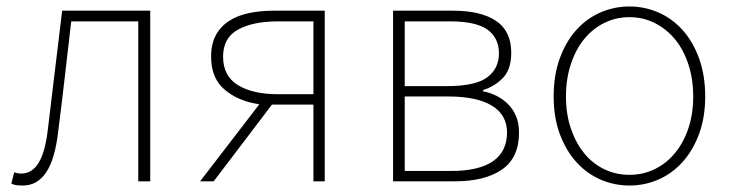

<svg xmlns="http://www.w3.org/2000/svg" viewBox="-20 -560 2257 593"><path d="M51 13Q39 13 31 12Q23 11 15 7L24 -28Q29 -26 34 -25Q39 -24 46 -24Q79 -24 99.5 -57.5Q120 -91 128 -162Q139 -255 150 -345Q161 -435 172 -527H444V0H407V-494H200Q190 -409 180.5 -325.5Q171 -242 160 -156Q150 -68 122.5 -27.5Q95 13 51 13Z M781 -238Q717 -247 674.5 -282.5Q632 -318 632 -385Q632 -424 646.5 -451Q661 -478 687 -495Q713 -512 748.5 -519.5Q784 -527 827 -527H983V0H948V-237H820L640 0H598ZM669 -385Q669 -325 715 -297Q761 -269 839 -269H948V-494H839Q761 -494 715 -468.5Q669 -443 669 -385Z M1194 -527H1379Q1465 -527 1512 -495.5Q1559 -464 1559 -397Q1559 -346 1533.5 -319.5Q1508 -293 1472 -282V-278Q1493 -274 1512.5 -264.5Q1532 -255 1548 -239.5Q1564 -224 1573.5 -202Q1583 -180 1583 -150Q1583 -73 1530.5 -36.5Q1478 0 1385 0H1194ZM1230 -32H1374Q1459 -32 1502.5 -62Q1546 -92 1546 -151Q1546 -205 1499.5 -233.5Q1453 -262 1365 -262H1230ZM1230 -494V-294H1360Q1448 -294 1484.5 -321Q1521 -348 1521 -395Q1521 -443 1485.5 -468.5Q1450 -494 1370 -494Z M1924 13Q1877 13 1834.5 -5.5Q1792 -24 1760 -59.5Q1728 -95 1709 -146Q1690 -197 1690 -262Q1690 -328 1709 -380Q1728 -432 1760 -467.5Q1792 -503 1834.5 -521.5Q1877 -540 1924 -540Q1971 -540 2013.5 -521.5Q2056 -503 2088 -467.5Q2120 -432 2139 -380Q2158 -328 2158 -262Q2158 -197 2139 -146Q2120 -95 2088 -59.5Q2056 -24 2013.5 -5.5Q1971 13 1924 13ZM1924 -20Q1966 -20 2002 -37.5Q2038 -55 2064.5 -87Q2091 -119 2106 -163.5Q2121 -208 2121 -262Q2121 -316 2106 -361.5Q2091 -407 2064.5 -439Q2038 -471 2002 -489Q1966 -507 1924 -507Q1882 -507 1846 -489Q1810 -471 1784 -439Q1758 -407 1743 -361.5Q1728 -316 1728 -262Q1728 -208 1743 -163.5Q1758 -119 1784 -87Q1810 -55 1846 -37.5Q1882 -20 1924 -20Z"/></svg>

Font: Kinto Sans Thin
Style: Regular
Weight: 100
Designer: Authors: Ryoko NISHIZUKA  (kana & ideographs); Paul D. Hunt (Latin, Greek & Cyrillic); Wenlong ZHANG  (bopomofo); Sandol
Foundry: Adobe Systems Incorporated, ookami Inc.
Version: Version 0.001